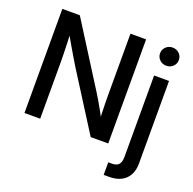

<svg xmlns="http://www.w3.org/2000/svg" viewBox="-158 -897 1267 1261"><g transform="rotate(20 475.5 -266.5)"><path d="M69.3 0V-727.5H191.4L468.3 -289.1Q479 -272.5 494.9 -245.4Q510.7 -218.3 528.6 -186.3Q546.4 -154.3 563 -122.1L551.3 -103Q549.3 -134.3 547.9 -172.4Q546.4 -210.4 545.9 -244.9Q545.4 -279.3 545.4 -298.8V-727.5H654.8V0H532.2L284.2 -391.6Q271 -413.1 252.2 -444.3Q233.4 -475.6 209.2 -517.3Q185.1 -559.1 155.8 -609.9L171.9 -626.5Q174.8 -571.3 176.3 -525.6Q177.7 -480 178.5 -446Q179.2 -412.1 179.2 -392.6V0ZM785.2 -522.5H889.6V56.6Q889.6 101.1 871.8 134.5Q854 168 819.8 186Q785.6 204.1 735.4 204.1H697.3V116.2H724.1Q756.3 116.2 770.8 99.1Q785.2 82 785.2 45.9ZM837.4 -609.9Q810.1 -609.9 791 -628.4Q772 -647 772 -673.3Q772 -699.7 791 -718.3Q810.1 -736.8 837.4 -736.8Q865.2 -736.8 884.3 -718.5Q903.3 -700.2 903.3 -673.3Q903.3 -646.5 884.3 -628.2Q865.2 -609.9 837.4 -609.9Z"/></g></svg>

Font: Inter 28pt Medium
Style: Regular
Weight: 500
Designer: Rasmus Andersson
Foundry: rsms
Version: Version 4.001;git-66647c0bb